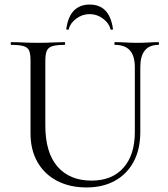

<svg xmlns="http://www.w3.org/2000/svg" viewBox="-20 -810 738 843"><path d="M572 -515Q572 -564 550.5 -588.5Q529 -613 485 -613Q482 -613 482 -619Q482 -625 485 -625Q508 -625 532 -623.5Q556 -622 585 -622Q608 -622 632 -623.5Q656 -625 676 -625Q678 -625 678 -619Q678 -613 676 -613Q636 -613 616 -588.5Q596 -564 596 -515V-231Q596 -154 566.5 -99.5Q537 -45 484 -16Q431 13 360 13Q286 13 230.5 -16Q175 -45 144.5 -98.5Q114 -152 114 -224V-544Q114 -573 108 -587.5Q102 -602 83.5 -607.5Q65 -613 29 -613Q27 -613 27 -619Q27 -625 29 -625Q53 -625 82.5 -623.5Q112 -622 146 -622Q181 -622 211 -623.5Q241 -625 263 -625Q266 -625 266 -619Q266 -613 263 -613Q227 -613 209 -607Q191 -601 185 -586Q179 -571 179 -542V-259Q179 -140 232.5 -78.5Q286 -17 382 -17Q472 -17 522 -73.5Q572 -130 572 -230ZM282 -682Q281 -679 275.5 -679.5Q270 -680 271 -683Q286 -790 374 -790Q461 -790 476 -683Q477 -680 471.5 -679.5Q466 -679 465 -682Q459 -708 432.5 -728Q406 -748 374 -748Q341 -748 314.5 -728Q288 -708 282 -682Z"/></svg>

Font: Cormorant Light
Style: Regular
Weight: 400
Version: Version 4.000